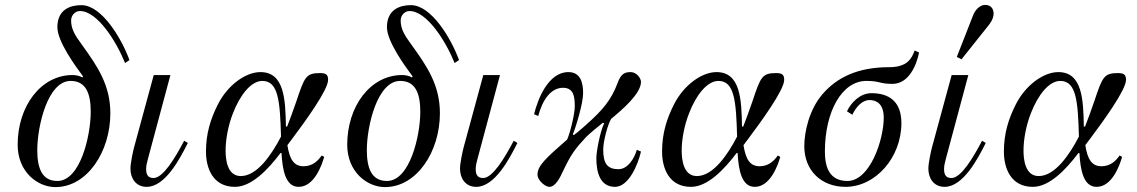

<svg xmlns="http://www.w3.org/2000/svg" viewBox="-20 -750 4638 783"><path d="M52 -160C52 -48 134 13 206 13C336 13 430 -132 430 -288C430 -402 379 -478 313 -569C285 -607 270 -632 270 -667C270 -687 286 -705 306 -705C377 -705 454 -582 490 -493L508 -505C476 -593 395 -729 312 -729C266 -729 214 -711 214 -639C214 -581 287 -481 319 -438L315 -434C308 -440 290 -444 276 -444C146 -444 52 -316 52 -160ZM132 -138C132 -234 174 -420 268 -420C332 -420 350 -366 350 -294C350 -198 308 -12 214 -12C150 -12 132 -66 132 -138Z M512 -62C512 -23 534 12 578 12C654 12 714 -103 746 -167L731 -176C693 -104 645 -24 606 -24C579 -24 576 -44 576 -62C576 -74 580 -90 583 -101L675 -444H607L527 -150C523 -135 512 -86 512 -62Z M820 -132C820 -64 848 12 938 12C1005 12 1072 -57 1124 -126H1128C1132 -57 1144 12 1198 12C1261 12 1292 -75 1302 -110L1292 -116C1278 -96 1256 -72 1218 -72C1178 -72 1161 -101 1152 -158L1173 -186C1224 -254 1318 -383 1318 -424C1318 -442 1313 -452 1286 -452C1228 -452 1222 -437 1189 -338C1176 -300 1162 -262 1151 -234H1146C1144 -344 1140 -456 1042 -456C981 -456 908 -402 869 -325C839 -266 820 -206 820 -132ZM900 -136C900 -180 910 -237 930 -288C959 -363 1004 -420 1050 -420C1116 -420 1122 -335 1126 -193C1087 -118 1028 -32 962 -32C906 -32 900 -101 900 -136Z M1396 -160C1396 -48 1478 13 1550 13C1680 13 1774 -132 1774 -288C1774 -402 1723 -478 1657 -569C1629 -607 1614 -632 1614 -667C1614 -687 1630 -705 1650 -705C1721 -705 1798 -582 1834 -493L1852 -505C1820 -593 1739 -729 1656 -729C1610 -729 1558 -711 1558 -639C1558 -581 1631 -481 1663 -438L1659 -434C1652 -440 1634 -444 1620 -444C1490 -444 1396 -316 1396 -160ZM1476 -138C1476 -234 1518 -420 1612 -420C1676 -420 1694 -366 1694 -294C1694 -198 1652 -12 1558 -12C1494 -12 1476 -66 1476 -138Z M1856 -62C1856 -23 1878 12 1922 12C1998 12 2058 -103 2090 -167L2075 -176C2037 -104 1989 -24 1950 -24C1923 -24 1920 -44 1920 -62C1920 -74 1924 -90 1927 -101L2019 -444H1951L1871 -150C1867 -135 1856 -86 1856 -62Z M2158 -284 2175 -277C2191 -338 2224 -392 2276 -392C2320 -392 2324 -355 2324 -316C2324 -289 2308 -216 2293 -181C2206 -105 2172 -74 2172 -38C2172 -14 2204 12 2220 12C2246 12 2264 -26 2278 -56C2309 -121 2325 -143 2372 -193C2382 -203 2426 -240 2438 -249L2444 -248C2427 -212 2412 -132 2412 -105C2412 -53 2424 12 2488 12C2544 12 2582 -79 2594 -132L2577 -139C2568 -107 2542 -60 2502 -60C2457 -60 2440 -83 2440 -140C2440 -174 2458 -241 2472 -265C2518 -303 2594 -368 2594 -416C2594 -432 2575 -456 2552 -456C2527 -456 2512 -449 2498 -410C2473 -343 2438 -301 2369 -240C2360 -232 2333 -208 2320 -199L2316 -202C2328 -230 2358 -328 2358 -370C2358 -412 2348 -456 2298 -456C2216 -456 2173 -346 2158 -284Z M2680 -132C2680 -64 2708 12 2798 12C2865 12 2932 -57 2984 -126H2988C2992 -57 3004 12 3058 12C3121 12 3152 -75 3162 -110L3152 -116C3138 -96 3116 -72 3078 -72C3038 -72 3021 -101 3012 -158L3033 -186C3084 -254 3178 -383 3178 -424C3178 -442 3173 -452 3146 -452C3088 -452 3082 -437 3049 -338C3036 -300 3022 -262 3011 -234H3006C3004 -344 3000 -456 2902 -456C2841 -456 2768 -402 2729 -325C2699 -266 2680 -206 2680 -132ZM2760 -136C2760 -180 2770 -237 2790 -288C2819 -363 2864 -420 2910 -420C2976 -420 2982 -335 2986 -193C2947 -118 2888 -32 2822 -32C2766 -32 2760 -101 2760 -136Z M3260 -154C3260 -54 3330 12 3428 12C3551 12 3656 -108 3656 -248C3656 -334 3608 -370 3534 -370C3489 -370 3452 -334 3434 -296L3456 -282C3470 -312 3495 -342 3526 -342C3553 -342 3584 -328 3584 -270C3584 -180 3528 -12 3436 -12C3364 -12 3344 -66 3344 -132C3344 -296 3414 -420 3513 -420C3536 -420 3552 -418 3567 -414C3582 -410 3597 -408 3620 -408C3686 -408 3718 -484 3728 -536L3710 -544C3698 -511 3680 -476 3606 -476C3476 -476 3393 -433 3336 -368C3278 -302 3260 -208 3260 -154Z M3882 -518 3901 -508 4007 -641C4018 -654 4032 -673 4032 -695C4032 -711 4024 -730 3997 -730C3981 -730 3960 -716 3949 -689ZM3766 -62C3766 -23 3788 12 3832 12C3908 12 3968 -103 4000 -167L3985 -176C3947 -104 3899 -24 3860 -24C3833 -24 3830 -44 3830 -62C3830 -74 3834 -90 3837 -101L3929 -444H3861L3781 -150C3777 -135 3766 -86 3766 -62Z M4074 -132C4074 -64 4102 12 4192 12C4259 12 4326 -57 4378 -126H4382C4386 -57 4398 12 4452 12C4515 12 4546 -75 4556 -110L4546 -116C4532 -96 4510 -72 4472 -72C4432 -72 4415 -101 4406 -158L4427 -186C4478 -254 4572 -383 4572 -424C4572 -442 4567 -452 4540 -452C4482 -452 4476 -437 4443 -338C4430 -300 4416 -262 4405 -234H4400C4398 -344 4394 -456 4296 -456C4235 -456 4162 -402 4123 -325C4093 -266 4074 -206 4074 -132ZM4154 -136C4154 -180 4164 -237 4184 -288C4213 -363 4258 -420 4304 -420C4370 -420 4376 -335 4380 -193C4341 -118 4282 -32 4216 -32C4160 -32 4154 -101 4154 -136Z"/></svg>

Font: Old Standard
Style: Italic
Weight: 400
Italic angle: -15.2°
Designer: Alexey Kryukov <alexios@thessalonica.org.ru>
Version: Version 2.0